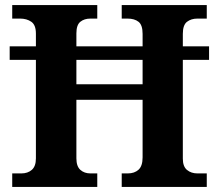

<svg xmlns="http://www.w3.org/2000/svg" viewBox="-20 -734 859 754"><path d="M28 0V-53H64Q89 -53 105 -67Q121 -81 121 -112V-499H18V-552H121V-602Q121 -636 103 -648.5Q85 -661 59 -661H28V-714H362V-661H335Q311 -661 295.5 -648.5Q280 -636 280 -603V-552H540V-601Q540 -636 524 -648.5Q508 -661 481 -661H458V-714H792V-661H755Q731 -661 714.5 -648.5Q698 -636 698 -601V-552H801V-499H698V-111Q698 -80 714.5 -66.5Q731 -53 755 -53H792V0H458V-53H482Q508 -53 524 -67.5Q540 -82 540 -116V-342H280V-112Q280 -81 295.5 -67Q311 -53 335 -53H362V0ZM280 -403H540V-499H280Z"/></svg>

Font: Noto Serif Gurmukhi
Style: Bold
Weight: 700
Designer: Vaibhav Singh and the Monotype Design Team
Foundry: Monotype Imaging Inc.
Version: Version 2.004; ttfautohint (v1.8.4.7-5d5b)